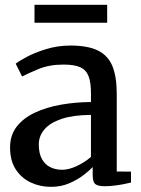

<svg xmlns="http://www.w3.org/2000/svg" viewBox="-20 -750 576 782"><path d="M187.5 11Q143 11 105.2 -6.8Q67.5 -24.5 44.2 -60Q21 -95.5 21 -149.5Q21 -199.5 48.2 -234.5Q75.5 -269.5 122 -291.2Q168.5 -313 227.5 -323.5Q286.5 -334 350.5 -334.5V-370Q350.5 -413.5 341 -439Q331.5 -464.5 307.5 -475.8Q283.5 -487 239 -487Q181 -487 137.5 -469Q94 -451 70 -438.5L44 -490.5Q55 -500 88 -517.8Q121 -535.5 168 -550Q215 -564.5 267 -564.5Q337.5 -564.5 378.8 -544.2Q420 -524 437.8 -480.8Q455.5 -437.5 455.5 -368.5V-51.5L513.5 -51V-6.5Q502.5 -3.5 484 0Q465.5 3.5 445 6Q424.5 8.5 407 8.5Q380 8.5 368.8 0.2Q357.5 -8 357.5 -37.5V-69.5Q345.5 -56.5 321 -37.5Q296.5 -18.5 262.8 -3.8Q229 11 187.5 11ZM233.5 -58.5Q260 -58.5 292.8 -73.8Q325.5 -89 350.5 -111V-282Q278 -281.5 231 -265.8Q184 -250 161 -223Q138 -196 138 -162Q138 -125.5 150.5 -102.8Q163 -80 184.5 -69.2Q206 -58.5 233.5 -58.5ZM416.5 -730.5V-657.5H120.5V-730.5Z"/></svg>

Font: Merriweather 24pt Medium
Style: Regular
Weight: 500
Designer: Eben Sorkin
Foundry: Eben Sorkin
Version: Version 2.100